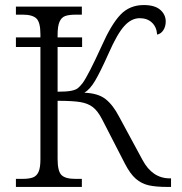

<svg xmlns="http://www.w3.org/2000/svg" viewBox="-20 -740 721 760"><path d="M657 -34V0H645Q597 0 568.5 -6.5Q540 -13 517.5 -32.5Q495 -52 474 -93L384 -268Q367 -301 347.5 -316Q328 -331 297.5 -336Q267 -341 208 -341V-111Q208 -62 223.5 -47Q239 -32 277 -32H304V0H43V-32H69Q95 -32 110 -37.5Q125 -43 132.5 -59.5Q140 -76 140 -109V-554H43V-592H140V-604Q140 -652 124 -667Q108 -682 70 -682H43V-714H304V-682H281Q253 -682 238 -676.5Q223 -671 215.5 -653.5Q208 -636 208 -602V-592H305V-554H208V-377Q243 -377 261 -380.5Q279 -384 287.5 -390.5Q296 -397 307 -411Q330 -443 382 -557Q420 -643 456.5 -681.5Q493 -720 549 -720Q593 -720 614.5 -701Q636 -682 636 -655Q636 -635 626.5 -620.5Q617 -606 602 -603Q600 -633 581.5 -650.5Q563 -668 533 -668Q500 -668 472 -637Q444 -606 411 -531Q377 -455 356.5 -420.5Q336 -386 314 -373Q368 -371 397.5 -348Q427 -325 451 -279L544 -107Q583 -34 652 -34Z"/></svg>

Font: Noto Serif Light
Style: Regular
Weight: 300
Designer: Monotype Design Team
Foundry: Monotype Imaging Inc.
Version: Version 1.001